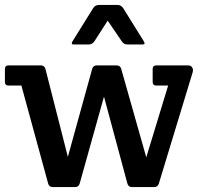

<svg xmlns="http://www.w3.org/2000/svg" viewBox="-20 -761 821 781"><path d="M165 -480 256 -123 355 -481Q359 -495 374 -495H454Q469 -495 473 -481L575 -121L664 -413H616Q601 -413 601 -428V-480Q601 -495 616 -495H744Q756 -495 760.5 -488.5Q765 -482 765 -477Q765 -472 764 -468L626 -14Q622 0 607 0H517Q502 0 498 -15L403 -368L304 -14Q300 0 285 0H195Q180 0 176 -14L67 -413H15Q0 -413 0 -428V-480Q0 -495 15 -495H146Q161 -495 165 -480ZM341 -580H282Q272 -580 272 -584Q272 -588 275 -593L359 -728Q368 -741 382 -741H458Q472 -741 481 -728L565 -593Q568 -588 568 -584Q568 -580 558 -580H499Q484 -580 476 -592L418 -677L364 -593Q355 -580 341 -580Z"/></svg>

Font: Crete Round
Style: Regular
Weight: 400
Designer: Veronika Burian
Foundry: TypeTogether
Version: Version 1.001